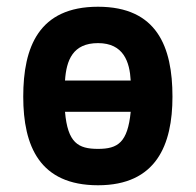

<svg xmlns="http://www.w3.org/2000/svg" viewBox="-20 -539 581 570"><path d="M271 11C444 11 492 -109 492 -252C492 -400 446 -519 271 -519C95 -519 49 -399 49 -252C49 -105 98 11 271 11ZM271 -97C212 -97 181 -115 173 -207H368C359 -116 330 -97 271 -97ZM368 -300H173C177 -360 196 -411 271 -411C347 -411 365 -355 368 -300Z"/></svg>

Font: Finlandica SemiBold
Style: Regular
Weight: 600
Designer: Niklas Ekholm, Juho Hiilivirta, Jaakko Suomalainen
Foundry: Helsinki Type Studio
Version: Version 2.000;Glyphs 3.2 (3202)